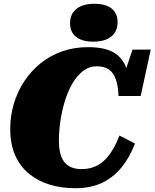

<svg xmlns="http://www.w3.org/2000/svg" viewBox="-20 -977 816 1014"><path d="M410 -84Q449 -84 479.5 -96.5Q510 -109 534 -133Q558 -157 577 -189.5Q596 -222 611 -261L693 -219Q665 -146 622 -93Q579 -40 519 -11.5Q459 17 377 17Q304 17 242 -2Q180 -21 133 -59.5Q86 -98 60 -157Q34 -216 34 -296Q34 -365 53 -429Q72 -493 108 -547.5Q144 -602 194 -642.5Q244 -683 307.5 -705.5Q371 -728 445 -728Q506 -728 547 -714.5Q588 -701 613 -674.5Q638 -648 649.5 -610Q661 -572 664 -522L618 -532L680 -715H776L723 -470H606Q604 -524 591.5 -558.5Q579 -593 555 -610Q531 -627 491 -627Q451 -627 418.5 -602Q386 -577 362 -535.5Q338 -494 322.5 -443Q307 -392 299 -338Q291 -284 291 -237Q291 -197 298 -168.5Q305 -140 320 -121Q335 -102 357.5 -93Q380 -84 410 -84ZM472 -757Q534 -757 567.5 -784Q601 -811 601 -860Q601 -907 569.5 -932Q538 -957 478 -957Q418 -957 384 -930.5Q350 -904 350 -854Q350 -807 382 -782Q414 -757 472 -757Z"/></svg>

Font: Roboto Serif Black
Style: Italic
Weight: 900
Italic angle: -10°
Version: Version 1.008